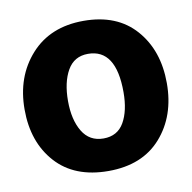

<svg xmlns="http://www.w3.org/2000/svg" viewBox="-58 -888 559 560"><g transform="rotate(-10 221.0 -608.0)"><path d="M303 -605Q303 -733 220 -733Q179 -733 159 -698Q139 -663 139 -607.5Q139 -552 160 -517Q181 -482 222.5 -482Q264 -482 283.5 -516Q303 -550 303 -605ZM224 -830Q323 -830 377.5 -768Q432 -706 432 -609Q432 -512 376.5 -449Q321 -386 220.5 -386Q120 -386 65 -447Q10 -508 10 -605Q10 -702 67.5 -766Q125 -830 224 -830Z"/></g></svg>

Font: Hind Mysuru
Style: Bold
Weight: 700
Designer: Manushi Parikh, Hitesh Malaviya
Foundry: Indian Type Foundry
Version: Version 0.703;PS 1.0;hotconv 1.0.86;makeotf.lib2.5.63406